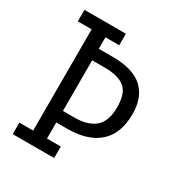

<svg xmlns="http://www.w3.org/2000/svg" viewBox="-159 -779 838 892"><g transform="rotate(30 259.5 -333.5)"><path d="M37 -61.7H111.1V-604.9H37V-666.7H259.3V-604.9H185.2V-543.2H260.5Q369.1 -543.2 421 -495.7Q472.8 -448.1 472.8 -358Q472.8 -255.6 414.2 -201.9Q355.6 -148.1 243.2 -148.1H185.2V-61.7H259.3V0H37ZM246.9 -209.9Q318.5 -209.9 356.8 -242.6Q395.1 -275.3 395.1 -349.4Q395.1 -424.7 360.5 -453.1Q325.9 -481.5 253.1 -481.5H185.2V-209.9Z"/></g></svg>

Font: Slabo 27px
Style: Regular
Weight: 400
Version: Version 1.02 Build 003a